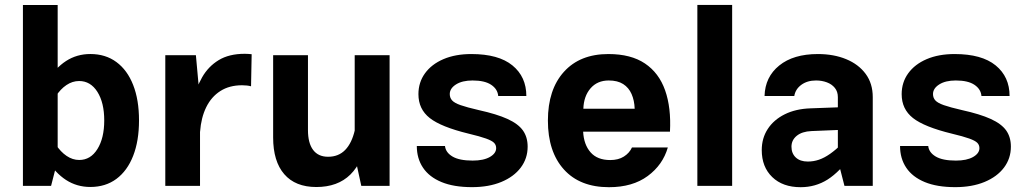

<svg xmlns="http://www.w3.org/2000/svg" viewBox="-20 -758 4186 783"><path d="M188.3 0 215.2 -104.9V-737.5H73.5V0ZM546.9 -267.1Q546.9 -351 523 -411.6Q499.2 -472.2 454.8 -504.9Q410.5 -537.7 348.4 -537.7Q293.4 -537.7 249.4 -509.2Q205.3 -480.6 170.8 -424.8L207.9 -365.8Q226.4 -394.6 250.9 -411.1Q275.4 -427.6 302.7 -427.6Q349.2 -427.6 377.2 -383.4Q405.1 -339.2 405.1 -266.9Q405.1 -194.7 377.3 -150.2Q349.6 -105.6 303.1 -105.6Q276.1 -105.6 251.6 -122.2Q227.1 -138.8 207.9 -168.1L170.8 -108.1Q205.3 -52.6 249.4 -24Q293.6 4.5 348.3 4.5Q410.3 4.5 454.8 -28.5Q499.2 -61.5 523 -122.4Q546.9 -183.3 546.9 -267.1Z M654.1 -532.8V0H795.7V-347.9L778.9 -532.8ZM1003.8 -406.1 1006.3 -536.9Q999.7 -537.7 992.5 -538.1Q985.2 -538.6 978.1 -538.6Q914.1 -538.6 871.7 -512.7Q829.3 -486.8 804.2 -442.6Q779.1 -398.5 767.1 -342.9Q755 -287.4 751.7 -227.5L795.9 -220.8Q800.1 -278.2 821 -320.8Q841.9 -363.4 878.7 -386.8Q915.5 -410.3 967.1 -410.3Q988.4 -410.3 1003.8 -406.1Z M1568.8 -532.8H1426.5V-123.5L1453.4 0H1568.8ZM1093.9 -197.3Q1093.9 -100 1139.2 -47.7Q1184.4 4.7 1270 4.7Q1357.3 4.7 1408.9 -46.2Q1460.5 -97.1 1483 -204.8L1427.1 -227.7Q1414.8 -174.4 1387.8 -146.6Q1360.7 -118.7 1318 -118.7Q1277.7 -118.7 1256.8 -146.7Q1235.9 -174.6 1235.9 -227.6V-532.8H1093.9Z M1902.3 -537.6Q1837 -537.6 1788.4 -516.8Q1739.9 -496 1713.2 -459.1Q1686.4 -422.1 1686.4 -373.9Q1686.4 -312.9 1732.6 -276.6Q1778.8 -240.3 1890.9 -213Q1937.8 -201.8 1962.1 -193Q1986.3 -184.3 1994.9 -175.5Q2003.4 -166.7 2003.4 -153.9Q2003.4 -132.6 1977.7 -117.8Q1951.9 -103.1 1907.6 -103.1Q1853.3 -103.1 1825.4 -119.6Q1797.4 -136.2 1794.7 -162.7H1679.8Q1679.8 -111.6 1705.2 -73.9Q1730.5 -36.2 1780.6 -15.5Q1830.6 5.2 1904.8 5.2Q1973.4 5.2 2024.5 -16Q2075.6 -37.2 2103.7 -74.5Q2131.8 -111.9 2131.8 -160Q2131.8 -198.8 2112.6 -225.9Q2093.5 -252.9 2049.7 -272.9Q2005.9 -292.8 1932.6 -309Q1883.9 -320.2 1858.3 -329.2Q1832.8 -338.2 1823.5 -348.8Q1814.2 -359.3 1814.2 -374.5Q1814.2 -397.5 1839.7 -413.7Q1865.2 -429.8 1907.2 -429.8Q1956.8 -429.8 1983.1 -412.2Q2009.4 -394.6 2011.8 -366.5H2126.5Q2126.5 -444.8 2069.8 -491.2Q2013.1 -537.6 1902.3 -537.6Z M2358.1 -221.1H2712.2Q2717.4 -318.8 2692.4 -389.7Q2667.3 -460.7 2610.2 -499.1Q2553.1 -537.6 2461 -537.6Q2345.2 -537.6 2279.8 -465.2Q2214.4 -392.8 2214.4 -266.2Q2214.4 -139.3 2279.6 -67Q2344.9 5.4 2463.5 5.4Q2559.6 5.4 2621.4 -40.1Q2683.1 -85.6 2703.5 -156.7H2557.3Q2546.9 -133.9 2524.3 -119.6Q2501.8 -105.3 2468.5 -105.3Q2416.1 -105.3 2388.5 -136.7Q2360.9 -168.1 2358.1 -221.1ZM2359 -314.6Q2360.7 -365.8 2388.3 -397.8Q2416 -429.8 2462.6 -429.8Q2498.6 -429.8 2521.4 -415.2Q2544.2 -400.6 2555.6 -374.6Q2567.1 -348.6 2568.3 -314.6Z M2965.8 0V-737.8H2823.9V0Z M3539.2 -361.9Q3539.2 -417.6 3510.2 -456.8Q3481.2 -495.9 3430.8 -516.7Q3380.3 -537.6 3315.3 -537.6Q3215.6 -537.6 3157.9 -490.9Q3100.1 -444.3 3097.9 -366.5H3219.2Q3223.8 -394.4 3247.9 -412.1Q3272.1 -429.8 3307.8 -429.8Q3331.7 -429.8 3352 -422.2Q3372.3 -414.7 3384.6 -399.5Q3396.9 -384.4 3396.9 -361.9V-104.9L3423.8 0H3539.2ZM3458.2 -130 3415 -172.7Q3388.5 -147 3365.2 -130.6Q3341.8 -114.2 3319.8 -106.7Q3297.8 -99.2 3274.2 -99.2Q3243.1 -99.2 3225.4 -115.7Q3207.7 -132.3 3207.7 -159.7Q3207.7 -186.6 3229.2 -204.2Q3250.7 -221.8 3289.3 -223.5L3454.7 -230.3V-322.4L3285.5 -316.2Q3224.8 -314.1 3180.1 -291.8Q3135.4 -269.5 3111 -232Q3086.5 -194.5 3086.5 -146Q3086.5 -77.2 3129.3 -35.9Q3172.1 5.4 3245.1 5.4Q3305.5 5.4 3354.9 -25.7Q3404.2 -56.9 3458.2 -130Z M3873 -537.6Q3807.7 -537.6 3759.1 -516.8Q3710.6 -496 3683.9 -459.1Q3657.1 -422.1 3657.1 -373.9Q3657.1 -312.9 3703.3 -276.6Q3749.5 -240.3 3861.6 -213Q3908.5 -201.8 3932.8 -193Q3957 -184.3 3965.6 -175.5Q3974.2 -166.7 3974.2 -153.9Q3974.2 -132.6 3948.4 -117.8Q3922.6 -103.1 3878.3 -103.1Q3824 -103.1 3796.1 -119.6Q3768.1 -136.2 3765.4 -162.7H3650.5Q3650.5 -111.6 3675.9 -73.9Q3701.2 -36.2 3751.3 -15.5Q3801.3 5.2 3875.5 5.2Q3944.1 5.2 3995.2 -16Q4046.3 -37.2 4074.4 -74.5Q4102.5 -111.9 4102.5 -160Q4102.5 -198.8 4083.4 -225.9Q4064.2 -252.9 4020.4 -272.9Q3976.6 -292.8 3903.3 -309Q3854.6 -320.2 3829 -329.2Q3803.5 -338.2 3794.2 -348.8Q3784.9 -359.3 3784.9 -374.5Q3784.9 -397.5 3810.4 -413.7Q3835.9 -429.8 3877.9 -429.8Q3927.6 -429.8 3953.8 -412.2Q3980.1 -394.6 3982.5 -366.5H4097.2Q4097.2 -444.8 4040.5 -491.2Q3983.8 -537.6 3873 -537.6Z"/></svg>

Font: Estedad-FD VF
Style: Regular
Weight: 100
Designer: Amin Abedi
Version: Version 7.3